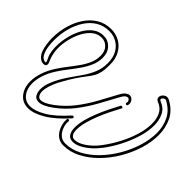

<svg xmlns="http://www.w3.org/2000/svg" viewBox="-176 -1094 1379 1379"><g transform="rotate(45 513.5 -404.5)"><path d="M231 3Q172 3 138.5 -39.5Q105 -82 105 -145Q105 -187 120.5 -235Q136 -283 167 -332Q192 -371 221 -408Q250 -445 275.5 -481Q301 -517 317 -554.5Q333 -592 333 -632Q333 -678 307.5 -704Q282 -730 247 -730Q207 -730 175.5 -704.5Q144 -679 122 -637.5Q100 -596 88.5 -548.5Q77 -501 77 -457Q77 -429 82.5 -401.5Q88 -374 101 -345Q103 -340 105.5 -334Q108 -328 108 -322Q108 -311 101 -305.5Q94 -300 83 -300Q61 -300 42 -317.5Q23 -335 14 -360Q5 -386 0.5 -416Q-4 -446 -4 -476Q-4 -543 13.5 -605Q31 -667 64 -716Q97 -765 144.5 -793.5Q192 -822 252 -822Q298 -822 337.5 -800.5Q377 -779 401.5 -736.5Q426 -694 426 -632Q426 -585 419.5 -556Q413 -527 400 -504.5Q387 -482 366.5 -456Q346 -430 318.5 -389.5Q291 -349 255 -282Q236 -245 226 -212.5Q216 -180 216 -155Q216 -134 225 -118Q234 -102 254 -102Q269 -102 291.5 -112Q314 -122 345 -145Q412 -195 460.5 -258Q509 -321 547.5 -391Q586 -461 624 -532Q638 -558 653.5 -569Q669 -580 682 -580Q700 -580 712 -565.5Q724 -551 724 -534Q724 -527 721 -519Q718 -513 712 -513Q708 -513 704 -517Q700 -521 703 -527Q707 -536 700.5 -547.5Q694 -559 682 -559Q674 -559 663.5 -551Q653 -543 642 -522Q603 -449 563.5 -378Q524 -307 475 -243.5Q426 -180 357 -129Q293 -82 252 -82Q221 -82 208.5 -105Q196 -128 196 -156Q196 -191 210.5 -229.5Q225 -268 245.5 -303.5Q266 -339 283 -363Q315 -408 343 -449Q371 -490 389 -534Q407 -578 407 -631Q407 -687 385.5 -725Q364 -763 329 -782.5Q294 -802 252 -802Q195 -802 151.5 -775Q108 -748 78 -701.5Q48 -655 32.5 -597Q17 -539 17 -477Q17 -448 20.5 -418.5Q24 -389 33 -366Q44 -339 57 -329Q70 -319 82 -319Q89 -319 89 -324Q89 -329 80 -347.5Q71 -366 68 -376Q63 -393 60.5 -413Q58 -433 58 -455Q58 -503 70 -554.5Q82 -606 106 -650.5Q130 -695 165.5 -722.5Q201 -750 247 -750Q292 -750 323 -718Q354 -686 354 -632Q354 -590 337 -550.5Q320 -511 294 -473.5Q268 -436 238.5 -398.5Q209 -361 184 -322Q153 -274 139 -229Q125 -184 125 -146Q125 -89 153.5 -53Q182 -17 231 -17Q278 -17 344 -55Q410 -93 492 -185Q495 -188 499 -188Q505 -188 508.5 -182.5Q512 -177 507 -171Q425 -80 354.5 -38.5Q284 3 231 3ZM599 13Q566 13 543 -2.5Q520 -18 506 -42Q492 -66 486.5 -91.5Q481 -117 483 -138Q485 -147 493 -147Q503 -147 503 -138Q503 -134 502.5 -131Q502 -128 502 -124Q502 -99 513 -71.5Q524 -44 545.5 -25.5Q567 -7 599 -7Q662 -7 722.5 -39Q783 -71 835 -125Q887 -179 926.5 -246.5Q966 -314 988.5 -386.5Q1011 -459 1011 -526Q1011 -592 983.5 -648Q956 -704 891 -738Q882 -743 870 -735Q858 -727 858 -718Q858 -710 868 -706Q918 -687 938.5 -645Q959 -603 959 -550Q959 -491 939 -425.5Q919 -360 886.5 -296.5Q854 -233 815 -181Q790 -147 758 -118Q726 -89 692 -71Q658 -53 627 -53Q595 -53 580 -76Q565 -99 565 -138Q565 -175 576.5 -219.5Q588 -264 607 -311Q626 -358 647.5 -401.5Q669 -445 688 -480Q691 -485 697 -485Q702 -485 706 -480.5Q710 -476 706 -470Q687 -435 665.5 -392Q644 -349 626 -303.5Q608 -258 596.5 -215Q585 -172 585 -138Q585 -104 595.5 -89Q606 -74 622 -73Q648 -71 679.5 -86.5Q711 -102 742.5 -130Q774 -158 799 -193Q838 -246 869.5 -306.5Q901 -367 920 -429.5Q939 -492 939 -548Q939 -597 921 -634Q903 -671 860 -688Q837 -697 837 -717Q837 -733 851 -747Q865 -761 883 -761Q891 -761 901 -756Q972 -719 1001.5 -657.5Q1031 -596 1031 -525Q1031 -453 1007.5 -377.5Q984 -302 942.5 -232Q901 -162 846 -107Q791 -52 728 -19.5Q665 13 599 13Z"/></g></svg>

Font: Neonderthaw
Style: Regular
Weight: 400
Designer: Robert E. Leuschke
Foundry: Robert E. Leuschke
Version: Version 1.010; ttfautohint (v1.8.3)